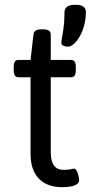

<svg xmlns="http://www.w3.org/2000/svg" viewBox="-20 -772 382 798"><path d="M297 -752H288C261 -752 248 -739 248 -720C248 -649 235 -614 235 -593C235 -581 253 -578 264 -578C288 -578 337 -634 337 -724C337 -741 322 -752 297 -752ZM161 -650H151C130 -650 120 -642 119 -628L107 -523H57C43 -523 37 -514 37 -493V-481C37 -460 43 -451 57 -451H107V-132C107 -16 186 6 236 6C263 6 309 3 309 -24C309 -32 302 -71 288 -71C279 -71 274 -66 245 -66C216 -66 191 -80 191 -140V-451H275C289 -451 295 -460 295 -481V-493C295 -514 289 -523 275 -523H191V-628C191 -642 182 -650 161 -650Z"/></svg>

Font: Asap
Style: Regular
Weight: 400
Designer: Pablo Cosgaya
Foundry: Pablo Cosgaya
Version: Version 1.007;PS 001.007;hotconv 1.0.70;makeotf.lib2.5.58329